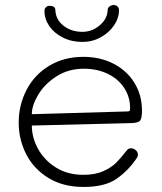

<svg xmlns="http://www.w3.org/2000/svg" viewBox="-20 -738 640 760"><path d="M54 -253Q54 -322 85 -382Q116 -442 174.5 -477.5Q233 -513 310 -513Q377 -513 430 -485.5Q483 -458 512.5 -409.5Q542 -361 542 -300Q542 -272 535.5 -262Q529 -252 504 -251L106 -241Q106 -193 131 -148Q156 -103 202 -74.5Q248 -46 310 -46Q357 -46 389 -60.5Q421 -75 439.5 -93.5Q458 -112 483 -144Q488 -151 499 -151Q509 -151 517.5 -143.5Q526 -136 526 -126Q526 -118 519 -109Q487 -62 441 -30Q395 2 311 2Q229 2 171 -34Q113 -70 83.5 -128Q54 -186 54 -253ZM487 -297Q492 -297 493.5 -300Q495 -303 495 -310Q495 -354 471.5 -390Q448 -426 406 -446Q364 -466 312 -466Q251 -466 204 -436Q157 -406 131.5 -363.5Q106 -321 106 -286ZM156 -695Q156 -703 161.5 -709Q167 -715 175 -715Q198 -715 199 -700Q200 -661 231 -636.5Q262 -612 306 -612Q345 -612 375 -638Q405 -664 406 -697Q406 -707 413.5 -712.5Q421 -718 430 -718Q439 -718 445 -712.5Q451 -707 451 -698Q451 -666 431 -637Q411 -608 378 -590Q345 -572 306 -572Q263 -572 228.5 -589.5Q194 -607 175 -635Q156 -663 156 -695Z"/></svg>

Font: Mali Light
Style: Regular
Weight: 300
Designer: Kitiyaporn Chalermlarp | Katatrad Aksorn Co.,Ltd.
Foundry: Cadson Demak Co.,Ltd.
Version: Version 1.000; ttfautohint (v1.6)